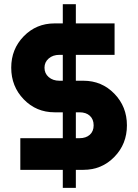

<svg xmlns="http://www.w3.org/2000/svg" viewBox="-20 -820 667 927"><path d="M78.1 0V-152.8H283.2V-277.8H243.2Q155.3 -277.8 94.7 -340.3Q34.2 -402.8 34.2 -493.2Q34.2 -583 94.7 -645Q155.3 -707 243.2 -707H283.2V-799.8H346.2V-707H533.2V-555.2H346.2V-430.2H382.8Q471.2 -430.2 532 -367.7Q592.8 -305.2 592.8 -214.8Q592.8 -124.5 532 -62.3Q471.2 0 382.8 0H346.2V86.9H283.2V0ZM194.8 -493.2Q194.8 -465.3 215.1 -447.8Q235.4 -430.2 267.1 -430.2H283.2V-555.2H267.1Q235.4 -555.2 215.1 -537.6Q194.8 -520 194.8 -493.2ZM346.2 -152.8H363.8Q395 -152.8 413.6 -169.4Q432.1 -186 432.1 -214.8Q432.1 -244.1 413.8 -261Q395.5 -277.8 363.8 -277.8H346.2Z"/></svg>

Font: Biathlonist
Style: Bold
Weight: 700
Designer: Go4gold
Foundry: Go4gold
Version: Version 3.010;FEAKit 1.0